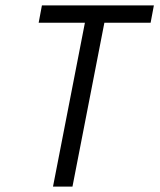

<svg xmlns="http://www.w3.org/2000/svg" viewBox="-20 -690 590 710"><path d="M176 0 294 -606H123L135 -670H549L537 -606H366L248 0Z"/></svg>

Font: Lode
Style: Italic
Weight: 400
Italic angle: -11°
Monospace: yes
Designer: Belleve Invis
Foundry: Belleve Invis
Version: Version 29.2.0; ttfautohint (v1.8.3)